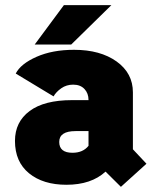

<svg xmlns="http://www.w3.org/2000/svg" viewBox="-20 -705 610 744"><path d="M114.5 -532.5 227.5 -685H411.5L256 -532.5ZM448.5 19 389 -40Q333.5 11 237.5 11Q147 11 92.5 -33.5Q38 -78 38 -159Q38 -232.5 94.8 -274.8Q151.5 -317 259 -317H323V-317.5Q323 -343.5 307.2 -360.2Q291.5 -377 263.5 -377Q237.5 -377 217.5 -363Q197.5 -349 187.5 -331.5L41 -420Q60 -457.5 121.5 -484.8Q183 -512 267 -512Q368.5 -512 431.8 -466.8Q495 -421.5 495 -347V-126.5L547.5 -70.5ZM261 -113Q301.5 -113 323 -140V-197H273Q209.5 -197 209.5 -155Q209.5 -113 261 -113Z"/></svg>

Font: League Mono Narrow ExtraBold
Style: Regular
Weight: 800
Width: 3
Designer: Tyler Finck
Foundry: The League of Moveable Type / Tyler Finck
Version: Version 2.210